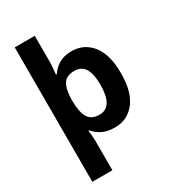

<svg xmlns="http://www.w3.org/2000/svg" viewBox="-235 -879 1103 1237"><g transform="rotate(-30 316.5 -260.0)"><path d="M588 -274Q588 -135 531 -62.5Q474 10 382 10Q323 10 286 -9.5Q249 -29 227 -57H220Q222 -47 223.5 -33Q225 -19 226 -5.5Q227 8 227 19V240H78V-760H227V-569Q227 -545 224.5 -517.5Q222 -490 220 -475H227Q248 -509 286 -532.5Q324 -556 382 -556Q474 -556 531 -484.5Q588 -413 588 -274ZM436 -276Q436 -356 411.5 -396.5Q387 -437 334 -437Q276 -437 252.5 -401Q229 -365 227 -291V-275Q227 -196 250.5 -153.5Q274 -111 336 -111Q387 -111 411.5 -153.5Q436 -196 436 -276Z"/></g></svg>

Font: Noto Sans Tangsa
Style: Regular
Weight: 400
Designer: David Williams
Foundry: Google LLC
Version: Version 1.504